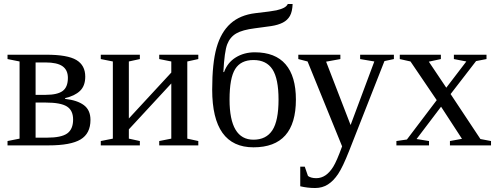

<svg xmlns="http://www.w3.org/2000/svg" viewBox="-20 -736 2518 972"><path d="M18.1 0V-22L79.1 -34.2V-424.8L18.1 -437V-459H214.4Q322.3 -459 366.9 -432.1Q411.6 -405.3 411.6 -348.1Q411.6 -301.3 385 -275.9Q358.4 -250.5 309.6 -239.3V-235.4Q371.6 -228.5 404.8 -203.6Q438 -178.7 438 -128.9Q438 -60.1 387.9 -30Q337.9 0 225.6 0ZM218.3 -39.1Q290.5 -39.1 320.3 -60.5Q350.1 -82 350.1 -130.9Q350.1 -177.2 318.6 -197Q287.1 -216.8 211.9 -216.8H160.2V-39.1ZM160.2 -255.9H211.9Q270.5 -255.9 297.1 -275.4Q323.7 -294.9 323.7 -341.8Q323.7 -381.3 296.6 -400.6Q269.5 -419.9 210 -419.9H160.2Z M551.3 -424.8 490.2 -437V-459H688V-437L632.3 -424.8V-136.2L847.2 -368.7V-424.8L786.1 -437V-459H983.9V-437L928.2 -424.8V-34.2L983.9 -22V0H786.1V-22L847.2 -34.2V-313.5L632.3 -81.1V-34.2L688 -22V0H490.2V-22L551.3 -34.2Z M1054.2 -282.2Q1054.2 -416.5 1076.4 -494.9Q1098.6 -573.2 1147 -616.7Q1195.3 -660.2 1273.4 -669.4Q1356.9 -678.7 1379.4 -683.8Q1401.9 -689 1416.5 -696.3Q1431.2 -703.6 1437 -715.8H1461.4Q1460 -677.2 1447.8 -655.5Q1435.5 -633.8 1411.9 -621.6Q1388.2 -609.4 1353 -604Q1317.9 -598.6 1270.5 -592.8Q1207.5 -585 1176 -566.7Q1144.5 -548.3 1130.4 -512Q1116.2 -475.6 1110.8 -371.1H1114.3Q1131.3 -418.9 1173.3 -445.1Q1215.3 -471.2 1270 -471.2Q1373.5 -471.2 1425.8 -410.4Q1478 -349.6 1478 -231.9Q1478 9.8 1263.2 9.8Q1054.2 9.8 1054.2 -282.2ZM1390.1 -231.9Q1390.1 -337.4 1359.4 -384.8Q1328.6 -432.1 1263.2 -432.1Q1199.2 -432.1 1170.7 -386.7Q1142.1 -341.3 1142.1 -231.9Q1142.1 -28.8 1263.2 -28.8Q1327.6 -28.8 1358.9 -76.7Q1390.1 -124.5 1390.1 -231.9Z M1575.2 215.8Q1537.1 215.8 1500 207V107.9H1522.9L1539.1 154.8Q1554.2 166 1581.1 166Q1606.4 166 1627.9 151.4Q1649.4 136.7 1667.2 107.9Q1685.1 79.1 1711.9 4.9L1537.1 -424.8L1490.2 -437V-459H1703.1V-437L1630.9 -423.8L1754.9 -103L1875 -424.8L1803.2 -437V-459H1974.1V-437L1926.3 -426.8L1747.1 28.8Q1715.3 109.4 1691.9 144.5Q1668.5 179.7 1640.1 197.8Q1611.8 215.8 1575.2 215.8Z M2465.8 -22V0H2257.8V-22L2318.8 -33.2L2212.9 -195.8L2088.9 -32.2L2151.9 -22V0H1986.8V-22L2040 -29.8L2190.9 -229L2058.1 -424.8L2003.9 -437V-459H2211.9V-437L2150.9 -423.8L2239.3 -292L2340.8 -424.8L2277.8 -437V-459H2442.9V-437L2390.1 -426.8L2261.2 -259.8L2412.1 -32.2Z"/></svg>

Font: Tinos
Style: Regular
Weight: 400
Designer: Steve Matteson
Foundry: Monotype Imaging Inc.
Version: Version 1.23